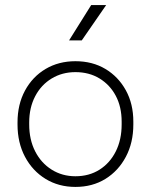

<svg xmlns="http://www.w3.org/2000/svg" viewBox="-20 -726 594 756"><path d="M277 10Q211 10 159.5 -21.5Q108 -53 78.5 -108.5Q49 -164 49 -236V-244Q49 -315 78.5 -369.5Q108 -424 159.5 -454.5Q211 -485 277 -485Q344 -485 395 -454.5Q446 -424 475.5 -370.5Q505 -317 505 -247V-236Q505 -164 475.5 -108.5Q446 -53 395 -21.5Q344 10 277 10ZM277 -32Q331 -32 372 -58Q413 -84 436 -130Q459 -176 459 -236V-247Q459 -305 436 -348.5Q413 -392 372 -417Q331 -442 277 -442Q225 -442 183.5 -417Q142 -392 118.5 -347Q95 -302 95 -244V-236Q95 -176 118.5 -130Q142 -84 183.5 -58Q225 -32 277 -32ZM252 -567 339 -706H398L302 -567Z"/></svg>

Font: SUSE ExtraLight
Style: Regular
Weight: 250
Designer: Rene Bieder
Foundry: SUSE
Version: Version 1.000